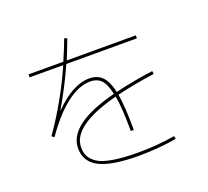

<svg xmlns="http://www.w3.org/2000/svg" viewBox="-138 -975 1276 1176"><g transform="rotate(-20 500.0 -386.5)"><path d="M110.4 -650.4V-669.9H336.9Q375 -757.8 390.6 -802.7L409.2 -796.9Q379.9 -718.8 359.4 -669.9H809.6V-650.4H349.6Q291 -519.5 218.8 -397.5L220.7 -396.5Q343.8 -520.5 450.2 -519.5Q502 -519.5 533.7 -487.8Q565.4 -456.1 581.1 -383.8Q697.3 -412.1 829.1 -429.7L831.1 -410.2Q703.1 -392.6 585 -364.3Q599.6 -285.2 599.6 -129.9H580.1Q580.1 -278.3 565.4 -359.4Q260.7 -280.3 259.8 -139.6Q259.8 -106.4 271 -82.5Q282.2 -58.6 313.5 -36.1Q344.7 -13.7 411.6 -2Q478.5 9.8 580.1 9.8Q705.1 9.8 818.4 -9.8L822.3 9.8Q708 29.3 580.1 30.3Q402.3 30.3 321.3 -10.3Q240.2 -50.8 240.2 -139.6Q240.2 -296.9 560.5 -378.9Q545.9 -448.2 519 -474.1Q492.2 -500 450.2 -500Q300.8 -500 127.9 -253.9L112.3 -265.6Q241.2 -449.2 329.1 -650.4Z"/></g></svg>

Font: Mgen+ 1m thin
Style: Regular
Weight: 100
Designer: [Source Han Sans]
Ryoko NISHIZUKA  (kana & ideographs); Paul D. Hunt (Latin, Greek & Cyrillic); Wenlong ZHANG  (bopomofo
Version: Version 1.059.20150602